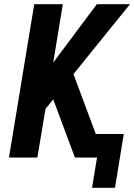

<svg xmlns="http://www.w3.org/2000/svg" viewBox="-20 -755 643 920"><path d="M421 145H531L573 -113H439L332 -400L603 -735H444L235 -455L281 -735H144L23 0H159L198 -233L235 -279L339 0H445Z"/></svg>

Font: Iosevka Sparkle Extrabold
Style: Italic
Weight: 800
Italic angle: -9°
Designer: Belleve Invis
Foundry: Belleve Invis
Version: Version 4.5.0; ttfautohint (v1.8.3)